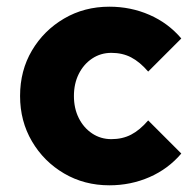

<svg xmlns="http://www.w3.org/2000/svg" viewBox="-20 -544 579 574"><path d="M307 10Q232 10 171.5 -25.5Q111 -61 75.5 -121.5Q40 -182 40 -257Q40 -333 75.5 -393Q111 -453 171.5 -488.5Q232 -524 307 -524Q371 -524 427 -499.5Q483 -475 522 -429L423 -330Q398 -359 372 -372.5Q346 -386 313 -386Q281 -386 255.5 -369Q230 -352 215.5 -323Q201 -294 201 -257Q201 -220 215.5 -191Q230 -162 255.5 -145Q281 -128 313 -128Q346 -128 372 -141.5Q398 -155 423 -184L522 -85Q483 -39 427 -14.5Q371 10 307 10Z"/></svg>

Font: Red Hat Text VF
Style: Regular
Weight: 300
Designer: Pentagram, MCKL
Foundry: Pentagram, MCKL
Version: Version 1.023